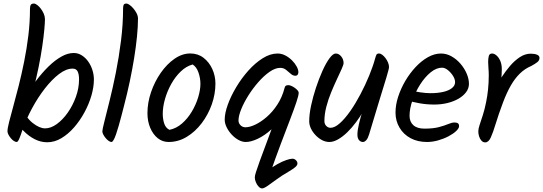

<svg xmlns="http://www.w3.org/2000/svg" viewBox="-20 -811 3044 1076"><path d="M148 -761.1Q148 -776.4 152.6 -783.7Q157.1 -791.1 169.9 -791.1Q177.6 -791.1 188 -783.5Q198.3 -775.9 208.5 -762.7Q218.6 -749.6 225.3 -734.1Q231.9 -718.6 231.9 -703.8Q231.9 -683.6 228.3 -644.6Q224.7 -605.7 217 -552.2Q209.3 -498.7 196.3 -434.6Q183.3 -370.5 164.8 -300Q155.5 -266 145.3 -226.8Q135.1 -187.5 125.2 -150.3Q115.3 -113.1 105.6 -82.5Q95.9 -51.8 88 -33.5Q80.1 -15.3 73.7 -15.3Q66.6 -15.3 57.7 -21Q48.7 -26.8 40.7 -36.4Q32.7 -46.1 27.3 -56.4Q21.9 -66.7 21.9 -75.4Q21.9 -91.4 31.1 -127.8Q40.3 -164.2 54.6 -215.9Q69 -267.5 85 -331.1Q101 -394.6 115.3 -465.6Q129.7 -536.6 138.9 -611.9Q148 -687.2 148 -761.1ZM393.5 -514Q417.5 -514 438.2 -500.9Q458.9 -487.9 474.2 -466.5Q489.4 -445.1 497.8 -418.7Q506.2 -392.2 506.2 -365.3Q506.2 -323.5 492.3 -275.3Q478.3 -227.2 453.1 -180.9Q428 -134.7 395 -96.9Q361.9 -59.1 323.7 -36.4Q285.4 -13.7 244.6 -13.7Q208.6 -13.7 175.1 -30.6Q141.5 -47.5 111.8 -77.7Q82.1 -108 55.9 -148L97.5 -217.8Q124.3 -152.3 162.9 -122Q201.6 -91.6 232.8 -91.6Q264.7 -91.6 298.1 -115.6Q331.5 -139.6 359.6 -179.5Q387.7 -219.5 405.3 -268.2Q423 -316.9 423 -366.7Q423 -394.2 415.2 -410.3Q407.5 -426.5 386.8 -426.5Q350.8 -426.5 310.8 -396Q270.9 -365.6 231.6 -315.2Q192.4 -264.8 159.4 -203.7Q126.5 -142.7 105.5 -81.4L61.6 -157.3Q86.5 -209.7 117.2 -261.2Q148 -312.7 182.1 -358.2Q216.3 -403.7 252.2 -438.7Q288.2 -473.7 323.9 -493.8Q359.5 -514 393.5 -514Z M675.3 -219.3Q667.9 -190.3 660.3 -161.1Q652.7 -131.9 645.1 -105.7Q637.5 -79.5 630.5 -59Q623.5 -38.5 616.9 -26.9Q610.3 -15.3 604.8 -15.3Q597.7 -15.3 589.1 -21.3Q580.4 -27.4 572.3 -37.1Q564.1 -46.7 558.9 -56.9Q553.6 -67 553.6 -74.8Q553.6 -85.4 565.3 -131.2Q576.9 -177.1 594.4 -247.3Q611.9 -317.5 629.2 -403.7Q646.5 -490 658.1 -582.7Q669.8 -675.4 669.8 -764.7Q669.8 -778.3 673.5 -784.7Q677.3 -791.1 689 -791.1Q695.5 -791.1 706.1 -783.6Q716.8 -776.2 727.4 -763.7Q738.1 -751.2 745.7 -736.4Q753.3 -721.5 753.3 -706.7Q753.3 -662.7 747.7 -605.9Q742.1 -549.2 731.7 -485Q721.3 -420.8 707 -353.3Q692.7 -285.7 675.3 -219.3Z M1187.3 -342.6Q1187.3 -284.2 1167 -226.3Q1146.6 -168.4 1110.3 -120.5Q1073.9 -72.7 1026.5 -44Q979.1 -15.3 925 -15.3Q890.3 -15.3 863.7 -36.8Q837.1 -58.3 821.7 -95Q806.3 -131.7 806.3 -176.7Q806.3 -235.5 826.5 -294.6Q846.7 -353.7 881 -402.9Q915.4 -452.1 958.3 -481.8Q1001.3 -511.4 1046.4 -511.4Q1089 -511.4 1120.5 -487.2Q1152 -463 1169.7 -424.3Q1187.3 -385.6 1187.3 -342.6ZM1059.8 -449.7Q1023.5 -439.9 992.9 -410.4Q962.2 -381 939.7 -340.4Q917.1 -299.9 904.6 -255.9Q892.1 -211.9 892.1 -172.9Q892.1 -144.7 900 -119.6Q907.8 -94.4 929.5 -83.4Q968.3 -91.2 1000.1 -119Q1031.9 -146.8 1054.9 -185.5Q1078 -224.2 1090.6 -265.7Q1103.2 -307.2 1103.2 -341.3Q1103.2 -372.7 1092.4 -404.2Q1081.6 -435.6 1059.8 -449.7Z M1652.2 -406.7Q1652.2 -398.3 1648.1 -392.4Q1644.1 -386.5 1634.6 -386.5Q1621.7 -386.5 1609.2 -397.6Q1596.6 -408.8 1583 -419.7Q1569.3 -430.7 1550.4 -430.7Q1522.4 -430.7 1490.6 -408.4Q1458.7 -386.1 1427.9 -351Q1397.1 -315.9 1371.8 -275.7Q1346.5 -235.5 1331.6 -198.3Q1316.6 -161.1 1316.6 -136Q1316.6 -120.5 1327.9 -109.1Q1339.2 -97.7 1355.4 -97.7Q1379.5 -97.7 1411 -112.7Q1442.6 -127.6 1475.4 -156.1Q1508.1 -184.5 1534.9 -225.7Q1561.7 -266.9 1575 -318.8Q1577 -327.8 1582.2 -330.8Q1587.4 -333.8 1596.5 -333.8Q1603.2 -333.8 1612.8 -329.6Q1622.5 -325.3 1631.9 -318.7Q1641.2 -312.1 1647.6 -304.8Q1653.9 -297.5 1653.9 -291.1Q1653.9 -276.8 1641.3 -239.3Q1628.8 -201.7 1606.3 -142.9Q1583.7 -84.1 1553.8 -5.2Q1523.9 73.7 1489.8 172.6L1474.6 148.9Q1505.5 125.2 1533.6 109.4Q1561.6 93.7 1584.2 86.1Q1606.7 78.4 1618.8 78.4Q1630 78.4 1638.4 86.8Q1646.9 95.1 1646.9 105.2Q1646.9 115.3 1634.1 126.1Q1621.2 136.9 1596.6 151.4Q1560.2 172.1 1530.6 194Q1500.9 215.9 1480 230.4Q1459.1 244.9 1448.7 244.9Q1438.9 244.9 1429.2 234.5Q1419.4 224.1 1413.7 209.6Q1407.9 195.2 1407.9 183.4Q1407.9 173.7 1414.7 152.7Q1421.4 131.7 1434.9 93.9Q1448.5 56.1 1470.1 -1Q1491.7 -58.1 1521.4 -139.6L1559.3 -162.3Q1536.5 -118.2 1499.9 -85Q1463.3 -51.7 1424.9 -33.5Q1386.6 -15.3 1357.4 -15.3Q1337.4 -15.3 1316.6 -26.7Q1295.9 -38 1278.3 -57Q1260.7 -75.9 1250 -98Q1239.3 -120 1239.3 -140.7Q1239.3 -176.6 1256.6 -224.5Q1273.9 -272.5 1303.8 -322.5Q1333.6 -372.5 1371.8 -415.3Q1410 -458 1452.1 -484.5Q1494.2 -511.1 1535.7 -511.1Q1558.1 -511.1 1579 -500.2Q1599.9 -489.3 1616.5 -472.7Q1633.1 -456 1642.6 -438.3Q1652.2 -420.5 1652.2 -406.7Z M1905.5 -457.4Q1905.5 -448.7 1894.8 -424.8Q1884.2 -401 1868.2 -367.1Q1852.2 -333.3 1835.8 -293.4Q1819.3 -253.5 1808.6 -211.9Q1798 -170.4 1798 -132Q1798 -116 1808.3 -105.4Q1818.5 -94.8 1832.2 -94.8Q1855.9 -94.8 1884.6 -120.4Q1913.4 -146.1 1943.2 -188.7Q1972.9 -231.3 2000.1 -283Q2027.3 -334.7 2048.8 -386.9Q2070.3 -439.1 2082.1 -482.8Q2086.5 -498.8 2090 -504.9Q2093.6 -511.1 2104.3 -511.1Q2112.7 -511.1 2122.4 -503.8Q2132 -496.5 2140.7 -485Q2149.3 -473.6 2154.7 -460.4Q2160.1 -447.3 2160.1 -434.9Q2160.1 -425.8 2145.3 -376.5Q2130.4 -327.2 2105.2 -245.8Q2080 -164.4 2048.3 -57.3Q2042 -36.2 2032.8 -25.7Q2023.5 -15.3 2013.7 -15.3Q2001.5 -15.3 1992.2 -25.5Q1983 -35.7 1983 -57Q1983 -79.3 1991.5 -116Q2000 -152.7 2013.4 -195.1Q2026.7 -237.5 2041.7 -273.9L2055.4 -268.8Q2041.2 -231.8 2020.5 -195.5Q1999.9 -159.1 1975.8 -126.8Q1951.8 -94.4 1925.9 -69.4Q1899.9 -44.3 1874.2 -29.8Q1848.4 -15.3 1825.7 -15.3Q1804.9 -15.3 1785 -25.6Q1765.2 -36 1748.8 -53.2Q1732.3 -70.3 1722.6 -90.7Q1712.9 -111 1712.9 -131.4Q1712.9 -169.7 1723.3 -219Q1733.8 -268.3 1750.6 -319.2Q1767.5 -370.1 1787.1 -413.9Q1806.8 -457.6 1826.5 -484.4Q1846.3 -511.1 1861.4 -511.1Q1879 -511.1 1892.3 -494.7Q1905.5 -478.3 1905.5 -457.4Z M2451.2 -511.1Q2482.7 -511.1 2510.8 -495Q2538.9 -479 2560.8 -453.6Q2582.7 -428.1 2595.4 -398.4Q2608.1 -368.7 2608.1 -341Q2608.1 -316 2592.2 -294.6Q2576.3 -273.3 2549.4 -257.7Q2522.4 -242.2 2487.5 -233.6Q2452.6 -225.1 2414.6 -225.1Q2371.2 -225.1 2333 -231.9Q2294.7 -238.7 2262 -248.3L2273 -306.9Q2300 -298.7 2333.3 -293.8Q2366.6 -288.8 2392.1 -288.8Q2433.6 -288.8 2464.5 -296.1Q2495.3 -303.3 2512.9 -317.4Q2530.4 -331.5 2530.4 -350.5Q2530.4 -367.3 2518.8 -385.7Q2507.2 -404.2 2490.3 -417.9Q2473.4 -431.7 2457.2 -431.7Q2425.4 -431.7 2393.2 -405.4Q2361 -379.1 2334.4 -337.2Q2307.8 -295.4 2291.5 -248.7Q2275.2 -202 2275.2 -161.9Q2275.2 -128.4 2296.6 -109.3Q2317.9 -90.1 2358.5 -90.1Q2407.8 -90.1 2439.9 -98.7Q2472 -107.3 2492.4 -116Q2512.9 -124.6 2526.9 -124.6Q2540.8 -124.6 2546.9 -119.4Q2552.9 -114.1 2552.9 -104.7Q2552.9 -92.2 2536.4 -76.6Q2519.9 -61 2493.2 -47Q2466.4 -33 2434.8 -24.1Q2403.2 -15.3 2373 -15.3Q2320.6 -15.3 2281 -36.5Q2241.4 -57.8 2219 -95.6Q2196.5 -133.3 2196.5 -180.3Q2196.5 -223.3 2211.4 -269Q2226.2 -314.7 2251.6 -357.9Q2277 -401 2309.8 -435.9Q2342.5 -470.7 2378.9 -490.9Q2415.2 -511.1 2451.2 -511.1Z M2792.2 -422.7Q2792.2 -396.4 2788.5 -358.1Q2784.8 -319.9 2769.6 -257.7L2757 -324.4Q2771.1 -348 2791.9 -379.5Q2812.6 -411 2837.7 -440.8Q2862.9 -470.5 2892.7 -490.4Q2922.6 -510.2 2954.6 -510.2Q2976.2 -510.2 2989.9 -504.4Q3003.5 -498.5 3003.5 -486.3Q3003.5 -472.6 2991.3 -462.8Q2979 -453 2957.5 -441.4Q2921.5 -426.1 2893.7 -399.1Q2866 -372.1 2843.2 -332.7Q2820.4 -293.3 2799.3 -237.7Q2773.6 -169 2758.2 -118.2Q2742.8 -67.3 2730.3 -40.2Q2717.8 -13 2699 -13Q2687.1 -13 2678.2 -22.6Q2669.3 -32.3 2664.9 -46.8Q2660.5 -61.3 2660.5 -75.1Q2660.5 -89.6 2668.2 -112.1Q2675.9 -134.6 2686.1 -166.6Q2696.3 -198.5 2704.2 -238.3Q2711.2 -271.8 2715.1 -309.4Q2719.1 -347.1 2719.1 -388.9Q2719.1 -409 2717.4 -428.4Q2715.7 -447.7 2715.7 -463.5Q2715.7 -483.6 2719.4 -497.4Q2723.2 -511.1 2737.7 -511.1Q2749.4 -511.1 2761.9 -500.7Q2774.4 -490.3 2783.3 -470.6Q2792.2 -450.9 2792.2 -422.7Z"/></svg>

Font: Kalam Variable Light
Style: Regular
Weight: 300
Designer: Lipi Raval, Jonny Pinhorn
Foundry: Indian Type Foundry
Version: Version 3.000